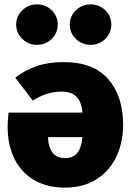

<svg xmlns="http://www.w3.org/2000/svg" viewBox="-20 -838 600 878"><path d="M543 -268Q543 -188 512.5 -122.5Q482 -57 422 -18.5Q362 20 277 20Q198 20 139 -13Q80 -46 47.5 -109Q15 -172 15 -260Q15 -285 19 -323H357Q353 -372 330 -395.5Q307 -419 264 -419Q228 -419 196.5 -409.5Q165 -400 130 -378L50 -483Q94 -517 147.5 -535.5Q201 -554 272 -554Q407 -554 475 -476Q543 -398 543 -268ZM357 -211H200V-204Q202 -163 221 -139Q240 -115 277 -115Q313 -115 332.5 -137.5Q352 -160 357 -211ZM244 -726Q244 -687 216.5 -660Q189 -633 149 -633Q110 -633 82 -660Q54 -687 54 -726Q54 -764 82 -791Q110 -818 149 -818Q189 -818 216.5 -791Q244 -764 244 -726ZM489 -726Q489 -687 461.5 -660Q434 -633 394 -633Q355 -633 327 -660Q299 -687 299 -726Q299 -764 327 -791Q355 -818 394 -818Q434 -818 461.5 -791Q489 -764 489 -726Z"/></svg>

Font: FiraGO Heavy
Style: Regular
Weight: 900
Designer: bBox Type
Foundry: bBox Type GmbH
Version: Version 1.001